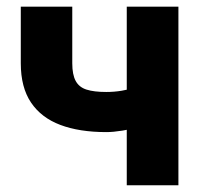

<svg xmlns="http://www.w3.org/2000/svg" viewBox="-20 -548 596 568"><path d="M507.8 -528.3V0H355V-528.3ZM432.6 -306.2V-187.5Q419.4 -179.7 394.5 -172.9Q369.6 -166 342.3 -161.6Q314.9 -157.2 294.4 -157.2Q214.8 -157.2 158.4 -178.5Q102.1 -199.7 71.8 -244.6Q41.5 -289.6 41.5 -360.8V-528.3H193.8V-360.8Q193.8 -327.1 203.9 -308.6Q213.9 -290 235.8 -283Q257.8 -275.9 294.4 -275.9Q317.4 -275.9 339.4 -279.5Q361.3 -283.2 384.5 -290Q407.7 -296.9 432.6 -306.2Z"/></svg>

Font: Roboto ExtraBold
Style: Regular
Weight: 800
Designer: Christian Robertson
Foundry: Google
Version: Version 3.009; 2024